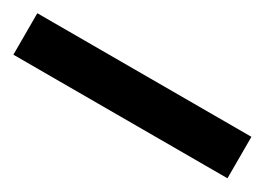

<svg xmlns="http://www.w3.org/2000/svg" viewBox="-21 -1005 542 393"><g transform="rotate(30 250.0 -809.0)"><path d="M503 -760V-858H-3V-760Z"/></g></svg>

Font: Noto Kufi Arabic
Style: Bold
Weight: 700
Designer: Monotype Design Team, David Williams, Khaled Hosny
Foundry: Google LLC
Version: Version 2.109